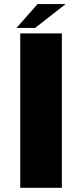

<svg xmlns="http://www.w3.org/2000/svg" viewBox="-20 -900 398 920"><path d="M276.5 0H77V-740H276.5ZM160 -880.5H294.5L148 -766H59Z"/></svg>

Font: Anybody Wide
Style: Bold
Weight: 700
Width: 7
Designer: Tyler Finck
Foundry: Etcetera Type Company
Version: Version 1.000; ttfautohint (v1.8)